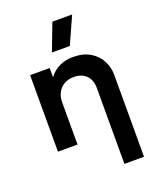

<svg xmlns="http://www.w3.org/2000/svg" viewBox="-173 -866 974 1179"><g transform="rotate(-20 314.0 -276.0)"><path d="M432 210V-287Q432 -338 402.5 -368Q373 -398 320 -398Q285.5 -398 258.8 -382.8Q232 -367.5 217 -340Q202 -312.5 202 -276.5V0H74V-500H202V-440Q232 -479.5 272.2 -497.2Q312.5 -515 356.5 -515Q425.5 -515 470.8 -487.5Q516 -460 538 -417Q560 -374 560 -327V210ZM247.5 -585 315 -762H444L364.5 -585Z"/></g></svg>

Font: Geologica Medium
Style: Regular
Weight: 500
Designer: Sindre Bremnes, Frode Helland
Foundry: Monokrom Skriftforlag AS
Version: Version 1.010;gftools[0.9.28]